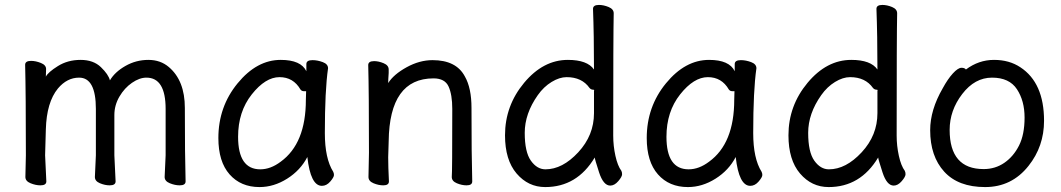

<svg xmlns="http://www.w3.org/2000/svg" viewBox="-20 -735 4306 779"><path d="M709 17Q690 17 669 8.5Q648 0 648 -17L652 -105V-293Q652 -420 574 -420Q546 -420 515.5 -399Q485 -378 464.5 -343Q444 -308 444 -268V-105L449 1Q449 17 425 17Q406 17 385.5 8.5Q365 0 365 -17L369 -105V-293Q369 -420 301 -420Q252 -420 215 -376Q169 -320 166 -210L163 -105L168 1Q168 17 144 17Q125 17 104 8.5Q83 0 83 -17L85 -105Q85 -356 82 -472Q82 -488 106 -488Q125 -488 146 -479.5Q167 -471 167 -455L166 -424Q175 -442 215 -467Q255 -492 307 -492Q359 -492 389.5 -462.5Q420 -433 426 -409Q446 -443 489 -467.5Q532 -492 582 -492Q631 -492 665 -463Q730 -408 730 -297Q730 -105 733 1Q733 17 709 17Z M1036 -48Q1078 -48 1119 -79Q1221 -153 1221 -330L1222 -365H1213Q1204 -365 1199 -372Q1170 -422 1114 -422Q1057 -422 1001.5 -352Q946 -282 946 -180Q946 -48 1036 -48ZM1033 24Q957 24 911.5 -27.5Q866 -79 866 -175Q866 -302 944 -397Q1022 -492 1119 -492Q1201 -492 1223 -446V-475Q1223 -491 1248 -491Q1268 -491 1289.5 -483Q1311 -475 1311 -458Q1298 -368 1298 -195Q1298 -92 1332 -38Q1335 -32 1335 -25Q1335 -16 1320 1.5Q1305 19 1286 19Q1240 19 1227 -98Q1199 -44 1145 -10Q1091 24 1033 24Z M1873 17Q1854 17 1833.5 8.5Q1813 0 1813 -17Q1815 -34 1815 -293Q1815 -351 1800 -384Q1785 -417 1739 -417Q1560 -417 1557 -162L1555 -97Q1555 -59 1558 1Q1558 17 1535 17Q1516 17 1495.5 8.5Q1475 0 1475 -17L1477 -115Q1477 -364 1474 -471Q1474 -487 1498 -487Q1516 -487 1536.5 -478.5Q1557 -470 1557 -453V-439Q1555 -411 1555 -398Q1577 -433 1629.5 -462Q1682 -491 1735 -491Q1831 -491 1866 -425Q1893 -378 1893 -297Q1893 -105 1896 1Q1896 17 1873 17Z M2193 -48Q2262 -48 2326 -117Q2390 -186 2390 -276V-367L2391 -369Q2391 -371 2387 -371Q2378 -371 2372 -378Q2341 -422 2279 -422Q2250 -422 2218 -402.5Q2186 -383 2162 -349Q2109 -274 2109 -196Q2109 -118 2134 -83Q2159 -48 2193 -48ZM2192 24Q2123 24 2076 -31Q2029 -86 2029 -186Q2029 -306 2106.5 -399Q2184 -492 2284 -492Q2363 -492 2390 -453Q2390 -593 2386 -699Q2386 -715 2410 -715Q2429 -715 2449.5 -706.5Q2470 -698 2470 -681Q2468 -592 2468 -185Q2468 -143 2477 -102.5Q2486 -62 2501 -42Q2504 -36 2504 -28Q2504 -18 2488.5 0Q2473 18 2456 18Q2428 18 2410.5 -36Q2393 -90 2393 -96Q2321 24 2192 24Z M2774 -48Q2816 -48 2857 -79Q2959 -153 2959 -330L2960 -365H2951Q2942 -365 2937 -372Q2908 -422 2852 -422Q2795 -422 2739.5 -352Q2684 -282 2684 -180Q2684 -48 2774 -48ZM2771 24Q2695 24 2649.5 -27.5Q2604 -79 2604 -175Q2604 -302 2682 -397Q2760 -492 2857 -492Q2939 -492 2961 -446V-475Q2961 -491 2986 -491Q3006 -491 3027.5 -483Q3049 -475 3049 -458Q3036 -368 3036 -195Q3036 -92 3070 -38Q3073 -32 3073 -25Q3073 -16 3058 1.5Q3043 19 3024 19Q2978 19 2965 -98Q2937 -44 2883 -10Q2829 24 2771 24Z M3343 -48Q3412 -48 3476 -117Q3540 -186 3540 -276V-367L3541 -369Q3541 -371 3537 -371Q3528 -371 3522 -378Q3491 -422 3429 -422Q3400 -422 3368 -402.5Q3336 -383 3312 -349Q3259 -274 3259 -196Q3259 -118 3284 -83Q3309 -48 3343 -48ZM3342 24Q3273 24 3226 -31Q3179 -86 3179 -186Q3179 -306 3256.5 -399Q3334 -492 3434 -492Q3513 -492 3540 -453Q3540 -593 3536 -699Q3536 -715 3560 -715Q3579 -715 3599.5 -706.5Q3620 -698 3620 -681Q3618 -592 3618 -185Q3618 -143 3627 -102.5Q3636 -62 3651 -42Q3654 -36 3654 -28Q3654 -18 3638.5 0Q3623 18 3606 18Q3578 18 3560.5 -36Q3543 -90 3543 -96Q3471 24 3342 24Z M3971 -49Q4018 -49 4055 -74.5Q4092 -100 4114.5 -144.5Q4137 -189 4137 -258Q4137 -326 4106 -373Q4075 -420 4005 -420Q3935 -420 3884 -353.5Q3833 -287 3833 -208Q3833 -49 3971 -49ZM3977 24Q3868 24 3811 -38.5Q3754 -101 3754 -207Q3754 -289 3805 -377Q3825 -414 3846 -437Q3867 -460 3881 -460Q3894 -460 3899 -453Q3951 -492 4013 -492Q4075 -492 4120 -462Q4216 -399 4216 -245Q4216 -141 4153 -62Q4085 24 3977 24Z"/></svg>

Font: LXGW WenKai Lite
Style: Bold
Weight: 700
Designer: LXGW / Fontworks Inc.
Foundry: LXGW / Fontworks Inc.
Version: Version 1.330;April 28, 2024